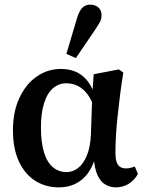

<svg xmlns="http://www.w3.org/2000/svg" viewBox="-20 -796 625 830"><path d="M234 14Q178 14 133 -14Q88 -42 62 -97.5Q36 -153 36 -233Q36 -314 64.5 -374Q93 -434 140 -466Q187 -498 243 -498Q283 -498 312.5 -483.5Q342 -469 362.5 -440.5Q383 -412 393 -372H412L390 -319Q379 -360 360 -386Q341 -412 317.5 -424Q294 -436 266 -436Q234 -436 209 -414.5Q184 -393 170.5 -350Q157 -307 157 -245Q157 -178 171 -135Q185 -92 210 -72Q235 -52 268 -52Q295 -52 318 -70Q341 -88 356 -125Q371 -162 373 -215L379 -387L385 -475L494 -496L513 -482Q505 -434 499 -385Q493 -336 488 -290.5Q483 -245 481 -205Q479 -165 479 -135Q479 -99 490 -83.5Q501 -68 524 -68Q535 -68 544.5 -70.5Q554 -73 563 -76L576 -44Q563 -19 538 -2.5Q513 14 480 14Q456 14 435 1.5Q414 -11 401 -40Q388 -69 385 -117L392 -116Q380 -73 358 -44.5Q336 -16 305 -1Q274 14 234 14ZM267 -563 314 -721Q324 -752 337.5 -764Q351 -776 370 -776Q391 -776 405 -764Q419 -752 419 -730Q419 -714 412 -701Q405 -688 391 -667L308 -545Z"/></svg>

Font: Source Serif 4 18pt SemiBold
Style: Regular
Weight: 600
Designer: Frank Grießhammer
Foundry: Adobe Systems Incorporated
Version: Version 4.004;hotconv 1.0.116;makeotfexe 2.5.65601